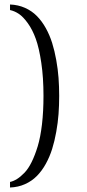

<svg xmlns="http://www.w3.org/2000/svg" viewBox="-20 -712 390 860"><path d="M24.9 103Q40.5 99.6 56.2 89.8Q71.8 80.1 89.4 62Q106.9 43.9 121.8 13.7Q136.7 -16.6 148.9 -56.6Q161.1 -96.7 168 -154.8Q174.8 -212.9 174.8 -282.2Q174.8 -364.3 165 -430.4Q155.3 -496.6 140.4 -537.8Q125.5 -579.1 104.7 -607.9Q84 -636.7 64.7 -649.7Q45.4 -662.6 24.9 -667V-691.9Q61.5 -690.4 92 -676.8Q122.6 -663.1 145 -640.4Q167.5 -617.7 185.1 -586.2Q202.6 -554.7 213.6 -519.5Q224.6 -484.4 231.9 -443.4Q239.3 -402.3 242.2 -363.3Q245.1 -324.2 245.1 -282.2Q245.1 -240.2 242.2 -201.2Q239.3 -162.1 231.9 -121.1Q224.6 -80.1 213.6 -44.9Q202.6 -9.8 185.1 22Q167.5 53.7 145 76.4Q122.6 99.1 92 112.8Q61.5 126.5 24.9 127.9Z"/></svg>

Font: Heuristica
Style: Regular
Weight: 400
Version: Version 1.0.2